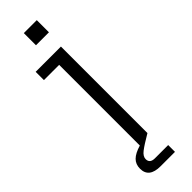

<svg xmlns="http://www.w3.org/2000/svg" viewBox="-283 -692 838 838"><g transform="rotate(-45 136.0 -273.5)"><path d="M118 143Q47 143 47 87Q47 60 64 43Q81 26 118 15V-13L180 0Q134 27 114 42.5Q94 58 94 75Q94 101 125 101H207V143ZM118 0V-483H24V-534H180V0ZM107 -615V-690H187V-615Z"/></g></svg>

Font: Mozilla Headline ExtraLight
Style: Regular
Weight: 200
Designer: Studio DRAMA
Foundry: Studio DRAMA
Version: Version 1.000